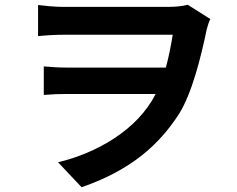

<svg xmlns="http://www.w3.org/2000/svg" viewBox="-20 -730 996 807"><path d="M769 -710C744 -703 712 -701 682 -701H249C207 -701 165 -706 140 -709V-578C165 -581 209 -584 250 -584H706C698 -535 689 -489 677 -446H257C228 -446 193 -448 164 -451V-331C199 -334 228 -335 262 -335H634C558 -183 384 -86 224 -48L323 57C530 -15 648 -120 733 -252C787 -339 824 -487 849 -607C853 -623 858 -638 864 -650Z"/></svg>

Font: Kinto Sans
Style: Bold
Weight: 700
Designer: Authors: Ryoko NISHIZUKA  (kana & ideographs); Paul D. Hunt (Latin, Greek & Cyrillic); Wenlong ZHANG  (bopomofo); Sandol
Foundry: Adobe Systems Incorporated, ookami Inc.
Version: Version 0.001